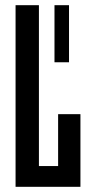

<svg xmlns="http://www.w3.org/2000/svg" viewBox="-20 -720 350 740"><path d="M40 0V-700H130V-80H204V-280H290V0ZM190 -480V-700H246V-480Z"/></svg>

Font: Tektur Condensed
Style: Regular
Weight: 400
Width: 3
Designer: Adam Jagosz
Foundry: Adam Jagosz
Version: Version 1.005;gftools[0.9.30]